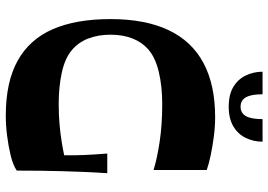

<svg xmlns="http://www.w3.org/2000/svg" viewBox="-152 -764 928 664"><g transform="rotate(90 312.0 -432.0)"><path d="M380 12Q264 12 190 -29Q116 -70 81 -150.5Q46 -231 46 -350Q46 -470 84 -550.5Q122 -631 197.5 -671.5Q273 -712 385 -712Q418 -712 452.5 -707.5Q487 -703 517.5 -696.5Q548 -690 568 -683V-499Q530 -511 471 -520Q412 -529 340 -529Q278 -529 228 -517Q178 -505 150 -480Q126 -459 113 -426Q100 -393 100 -350Q100 -307 113.5 -272.5Q127 -238 154 -216Q181 -193 230 -182Q279 -171 340 -171Q378 -171 411 -174Q444 -177 471.5 -181.5Q499 -186 517 -190Q517 -209 517 -226Q517 -243 516 -260.5Q515 -278 514 -297Q513 -316 511 -339H579Q576 -294 574.5 -256Q573 -218 572 -182Q571 -146 570.5 -108.5Q570 -71 570 -26Q551 -13 518 -5Q485 3 449 7.5Q413 12 380 12ZM349 -759Q307 -759 280.5 -775Q254 -791 241 -818Q228 -845 228 -876H306Q306 -837 316.5 -818.5Q327 -800 349 -800Q371 -800 381.5 -818.5Q392 -837 392 -876H470Q470 -845 457 -818Q444 -791 417 -775Q390 -759 349 -759Z"/></g></svg>

Font: Ojuju ExtraLight
Style: Bold
Weight: 700
Version: Version 1.000